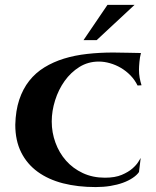

<svg xmlns="http://www.w3.org/2000/svg" viewBox="-20 -740 631 779"><path d="M554.2 -394 538.1 -393.1Q526.9 -416 509.3 -434.1Q491.7 -452.1 470.5 -464.6Q449.2 -477.1 426 -483.6Q402.8 -490.2 380.9 -490.2Q337.4 -490.2 302.2 -468.3Q267.1 -446.3 242.2 -411.4Q217.3 -376.5 203.6 -333Q189.9 -289.6 189.9 -247.1Q189.9 -202.1 205.1 -160.9Q220.2 -119.6 248 -88.1Q275.9 -56.6 315.9 -37.8Q356 -19 405.8 -19Q446.8 -19 473.9 -30.5Q501 -42 517.3 -56.4Q533.7 -70.8 541.3 -83.5Q548.8 -96.2 550.8 -99.1L543.9 -42Q535.2 -29.3 518.3 -18.1Q501.5 -6.8 478.8 1.5Q456.1 9.8 428 14.4Q399.9 19 368.2 19Q295.4 19 235.6 3.7Q175.8 -11.7 132.6 -43.2Q89.4 -74.7 65.7 -122.3Q42 -169.9 42 -233.9Q43.5 -291.5 58.1 -335.4Q72.8 -379.4 98.6 -412.1Q124.5 -444.8 160.4 -466.8Q196.3 -488.8 239.7 -502.2Q283.2 -515.6 333.7 -521.2Q384.3 -526.9 439 -526.9Q475.1 -526.9 502.2 -525.9Q529.3 -524.9 551.8 -524.9Q547.4 -507.8 545.7 -488.8Q543.9 -469.7 543.9 -457Q543.9 -439.9 546.6 -424.8Q549.3 -409.7 554.2 -394ZM525.9 -720.2 372.1 -577.1H318.8L416 -720.2Z"/></svg>

Font: Uncial Antiqua
Style: Regular
Weight: 400
Version: Version 1.000